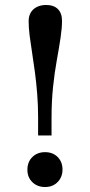

<svg xmlns="http://www.w3.org/2000/svg" viewBox="-20 -737 361 771"><path d="M133 -193V-265Q133 -313 129.5 -358Q126 -403 120.5 -445Q115 -487 109 -524.5Q103 -562 99 -594Q95 -626 95 -652Q95 -672 103.5 -686.5Q112 -701 128 -709Q144 -717 165 -717Q196 -717 212.5 -700.5Q229 -684 229 -653Q229 -624 223 -584Q217 -544 208 -494.5Q199 -445 193 -387.5Q187 -330 187 -264V-193ZM161 14Q130 14 110 -5.5Q90 -25 90 -55Q90 -87 110 -106.5Q130 -126 161 -126Q192 -126 211.5 -106.5Q231 -87 231 -56Q231 -26 211.5 -6Q192 14 161 14Z"/></svg>

Font: Literata 18pt
Style: Regular
Weight: 400
Designer: Latin by Veronika Burian and Jose Scaglione. Greek by Irene Vlachou. Cyrillic by Vera Evstafieva.
Foundry: TypeTogether
Version: Version 3.103;gftools[0.9.29]